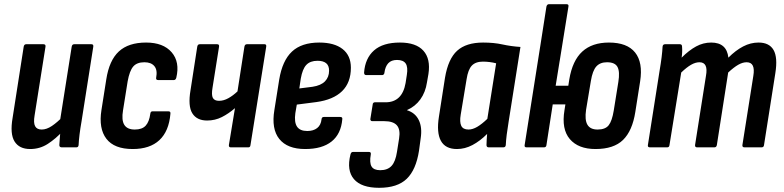

<svg xmlns="http://www.w3.org/2000/svg" viewBox="-20 -703 3740 916"><path d="M124 8Q72 8 49.5 -28Q27 -64 40 -140L93 -480Q95 -492 105 -492H187Q199 -492 197 -480L145 -152Q139 -117 147.5 -101Q156 -85 179 -85Q202 -85 227.5 -102Q253 -119 282 -149V-80Q246 -41 208 -16.5Q170 8 124 8ZM275 0Q263 0 263 -11Q264 -29 266 -53Q268 -77 270 -95L266 -125L322 -480Q324 -492 334 -492H416Q427 -492 425 -480L369 -124Q363 -90 359.5 -61.5Q356 -33 355 -11Q354 0 344 0Z M613 8Q525 8 487.5 -41Q450 -90 464 -178L487 -324Q501 -415 547 -457.5Q593 -500 677 -500Q759 -500 799 -453.5Q839 -407 821 -332Q818 -321 809 -321H735Q723 -321 725 -332Q732 -369 716.5 -387.5Q701 -406 669 -406Q633 -406 615.5 -385.5Q598 -365 589 -315L567 -177Q559 -130 573 -107.5Q587 -85 623 -85Q658 -85 675 -103.5Q692 -122 697 -160Q698 -172 708 -172H783Q795 -172 793 -160Q786 -77 740.5 -34.5Q695 8 613 8Z M1081 0Q1071 0 1072 -11L1101 -187Q1071 -161 1038.5 -144.5Q1006 -128 968 -128Q919 -128 897.5 -162.5Q876 -197 889 -273L921 -480Q923 -492 933 -492H1016Q1027 -492 1025 -480L994 -285Q988 -250 995.5 -236Q1003 -222 1025 -222Q1047 -222 1069.5 -234.5Q1092 -247 1113 -267L1146 -480Q1148 -492 1158 -492H1242Q1252 -492 1250 -480L1175 -11Q1174 0 1165 0Z M1436 8Q1351 8 1312.5 -40Q1274 -88 1289 -178L1312 -323Q1327 -414 1373 -457Q1419 -500 1503 -500Q1575 -500 1614.5 -469Q1654 -438 1654 -380Q1654 -309 1612 -268Q1570 -227 1489 -216L1396 -204L1389 -163Q1383 -120 1397 -99Q1411 -78 1446 -78Q1475 -78 1493 -92Q1511 -106 1514 -134Q1515 -145 1525 -145H1603Q1615 -145 1613 -134Q1607 -64 1562 -28Q1517 8 1436 8ZM1408 -281 1471 -289Q1511 -295 1530.5 -315Q1550 -335 1550 -366Q1550 -390 1536 -401.5Q1522 -413 1495 -413Q1460 -413 1441.5 -393.5Q1423 -374 1415 -328Z M1789 193Q1704 193 1668.5 151.5Q1633 110 1652 34Q1655 22 1663 22H1741Q1751 22 1749 34Q1742 73 1752.5 91Q1763 109 1794 109Q1829 109 1848 88.5Q1867 68 1874 21L1884 -42Q1891 -85 1873.5 -105Q1856 -125 1813 -125H1755Q1751 -125 1748.5 -128.5Q1746 -132 1747 -136L1758 -204Q1758 -209 1761 -212Q1764 -215 1768 -215H1820Q1859 -215 1883 -238Q1907 -261 1915 -307L1921 -346Q1927 -383 1915.5 -400Q1904 -417 1874 -417Q1847 -417 1832.5 -401.5Q1818 -386 1814 -356Q1814 -352 1811 -348.5Q1808 -345 1805 -345H1726Q1717 -345 1717 -357Q1722 -425 1764.5 -462.5Q1807 -500 1888 -500Q1965 -500 2000 -461Q2035 -422 2024 -350L2017 -310Q2010 -263 1985.5 -229Q1961 -195 1922 -178V-177Q1961 -165 1978 -130Q1995 -95 1987 -43L1979 16Q1965 107 1920.5 150Q1876 193 1789 193Z M2160 8Q2105 8 2083.5 -31Q2062 -70 2074 -146L2103 -332Q2118 -422 2161 -461Q2204 -500 2285 -500Q2336 -500 2377 -491Q2418 -482 2463 -479L2407 -125Q2401 -89 2397.5 -61Q2394 -33 2393 -11Q2392 0 2381 0H2312Q2301 0 2301 -11Q2301 -23 2302 -36.5Q2303 -50 2304 -64Q2270 -30 2234 -11Q2198 8 2160 8ZM2215 -85Q2235 -85 2257 -98Q2279 -111 2305 -136L2347 -401Q2332 -405 2315.5 -407Q2299 -409 2284 -409Q2249 -409 2231 -390Q2213 -371 2206 -325L2178 -156Q2172 -121 2180.5 -103Q2189 -85 2215 -85Z M2546 -409 2587 -672Q2590 -683 2599 -683H2683Q2694 -683 2692 -672L2650 -411ZM2821 8Q2739 8 2698.5 -39.5Q2658 -87 2673 -177L2696 -324Q2711 -414 2758 -457Q2805 -500 2885 -500Q2972 -500 3010 -452.5Q3048 -405 3034 -315L3011 -169Q2997 -79 2952.5 -35.5Q2908 8 2821 8ZM2492 0Q2481 0 2483 -11L2557 -480Q2560 -492 2569 -492H2653Q2663 -492 2661 -480L2631 -294H2734L2720 -205H2617L2587 -11Q2586 0 2575 0ZM2831 -85Q2868 -85 2884 -105.5Q2900 -126 2908 -175L2930 -312Q2938 -361 2926 -383.5Q2914 -406 2876 -406Q2843 -406 2825 -386Q2807 -366 2799 -317L2776 -179Q2769 -131 2782.5 -108Q2796 -85 2831 -85Z M3081 0Q3069 0 3071 -11L3127 -367Q3133 -402 3136.5 -430.5Q3140 -459 3141 -480Q3142 -492 3153 -492H3224Q3234 -492 3234 -480Q3235 -468 3234.5 -455Q3234 -442 3232 -428Q3267 -463 3301 -481.5Q3335 -500 3373 -500Q3447 -500 3455 -428Q3490 -463 3525.5 -481.5Q3561 -500 3599 -500Q3650 -500 3670.5 -464.5Q3691 -429 3679 -354L3625 -11Q3624 0 3613 0H3532Q3520 0 3522 -12L3574 -341Q3585 -406 3542 -406Q3523 -406 3502 -394Q3481 -382 3454 -357L3400 -11Q3398 0 3388 0H3306Q3295 0 3296 -11L3348 -341Q3360 -406 3317 -406Q3298 -406 3277 -394Q3256 -382 3230 -357L3174 -11Q3173 0 3163 0Z"/></svg>

Font: Sofia Sans Condensed
Style: Bold Italic
Weight: 700
Italic angle: -9°
Version: Version 4.100